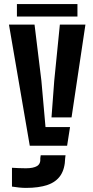

<svg xmlns="http://www.w3.org/2000/svg" viewBox="-20 -722 463 951"><path d="M127.5 0 24.4 -600H151.1L185 -322.5L205.4 -92.7H326.9L312.4 0ZM108.4 208.7Q92.6 208.7 74.2 206.8Q55.7 204.9 39.3 202.2V109Q52.3 109.8 73 110.7Q93.8 111.5 108.1 111.5Q145.5 111.5 163.8 100.2Q182.1 88.9 179.6 61.4L181.6 47.2H304.6L302.8 61.4Q301.5 114.3 279.8 146.8Q258.1 179.3 215.3 194Q172.5 208.7 108.4 208.7ZM235.1 -140.6 248.7 -322.5 276.5 -600H403.1L334.4 -140.6ZM63.8 -701.9H363.6V-640H63.8Z"/></svg>

Font: Big Shoulders Stencil Display SC Thin
Style: Regular
Weight: 100
Designer: Patric King
Foundry: XO Type Co
Version: Version 2.001